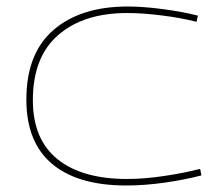

<svg xmlns="http://www.w3.org/2000/svg" viewBox="-20 -560 678 590"><path d="M61 -254Q61 -396 144.5 -468Q228 -540 372 -540Q420 -540 480.5 -532Q541 -524 588 -512L584 -493Q537 -505 477.5 -512.5Q418 -520 371 -520Q237 -520 159 -452.5Q81 -385 81 -252Q81 -132 156.5 -71Q232 -10 371 -10Q422 -10 483 -19Q544 -28 595 -41L599 -21Q550 -8 487.5 1Q425 10 368 10Q219 10 140 -56.5Q61 -123 61 -254Z"/></svg>

Font: Georama Extended Thin
Style: Regular
Weight: 100
Width: 7
Designer: Jean-Baptiste Levee
Foundry: Production Type
Version: Version 1.000